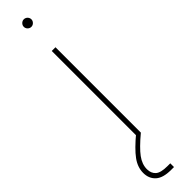

<svg xmlns="http://www.w3.org/2000/svg" viewBox="-347 -656 820 820"><g transform="rotate(-45 63.0 -246.0)"><path d="M65.4 -515.6H87.9V0H65.4ZM66.9 204.1Q18.1 204.1 -4.4 183.6Q-26.9 163.1 -26.9 128.9Q-26.9 94.2 -3.4 62.3Q20 30.3 74.2 -14.6L87.9 0Q37.6 42 16.6 70.6Q-4.4 99.1 -4.4 128.9Q-4.4 153.3 11 167.5Q26.4 181.6 66.9 181.6H84V204.1ZM53.7 -672.9Q53.7 -679.2 56.9 -684.3Q60.1 -689.5 65.2 -692.6Q70.3 -695.8 76.7 -695.8Q83 -695.8 88.1 -692.6Q93.3 -689.5 96.4 -684.3Q99.6 -679.2 99.6 -672.9Q99.6 -666.5 96.4 -661.4Q93.3 -656.2 88.1 -653.1Q83 -649.9 76.7 -649.9Q70.3 -649.9 65.2 -653.1Q60.1 -656.2 56.9 -661.4Q53.7 -666.5 53.7 -672.9Z"/></g></svg>

Font: Intratopia Thin
Style: Regular
Weight: 100
Designer: Rasmus Andersson
Foundry: rsms
Version: Version 3.000;Glyphs 3.2.3 (3260)